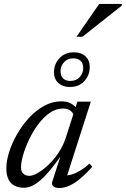

<svg xmlns="http://www.w3.org/2000/svg" viewBox="-20 -939 634 969"><path d="M244 -22.5 296 -183.5H309Q271.5 -128 241.5 -90.8Q211.5 -53.5 186.8 -31.8Q162 -10 141.2 -0.8Q120.5 8.5 101 8.5Q74 8.5 54 -1.5Q34 -11.5 23 -33.2Q12 -55 12 -90Q12 -127.5 26.5 -172.8Q41 -218 66.8 -262.8Q92.5 -307.5 127.2 -345Q162 -382.5 203.2 -405Q244.5 -427.5 289 -427.5Q318 -427.5 336.8 -417.5Q355.5 -407.5 371 -387L351 -360Q347 -372 333.5 -381.8Q320 -391.5 298.5 -391.5Q262.5 -391.5 230.5 -369Q198.5 -346.5 172 -310.5Q145.5 -274.5 126.2 -233.8Q107 -193 96.5 -155.8Q86 -118.5 86 -94Q86 -72.5 98 -62Q110 -51.5 128.5 -51.5Q145 -51.5 170.5 -66Q196 -80.5 223.5 -106.2Q251 -132 274.8 -167.2Q298.5 -202.5 312 -243.5L370.5 -426H431H438.5L313 -35.5L304.5 -54.5Q321 -52 342.2 -58.5Q363.5 -65 386.8 -79.2Q410 -93.5 432 -113.5L446 -97.5Q392 -37.5 352.8 -13.8Q313.5 10 280 10Q258.5 10 248.8 1Q239 -8 244 -22.5ZM354 -675Q389.5 -675 411.2 -655Q433 -635 433 -600.5Q433 -560 406 -530Q379 -500 331.5 -500Q296.5 -500 274.5 -520Q252.5 -540 252.5 -574.5Q252.5 -615 279.8 -645Q307 -675 354 -675ZM335 -530.5Q365 -530.5 382.5 -550Q400 -569.5 400 -595Q400 -619 387 -631.8Q374 -644.5 350.5 -644.5Q320.5 -644.5 303 -625Q285.5 -605.5 285.5 -580Q285.5 -556 298.5 -543.2Q311.5 -530.5 335 -530.5ZM366 -753.5 480.5 -919H594.5V-910.5L396 -753.5Z"/></svg>

Font: Newsreader 16pt
Style: Italic
Weight: 400
Italic angle: -17°
Designer: Hugues Gentile
Foundry: Production Type
Version: Version 1.003